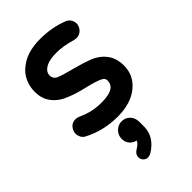

<svg xmlns="http://www.w3.org/2000/svg" viewBox="-238 -599 945 945"><g transform="rotate(-45 234.5 -126.0)"><path d="M36.1 -46.9Q32.2 -55.7 32.2 -63.5Q32.2 -71.3 33.2 -76.2Q34.2 -81.1 36.1 -85Q40 -94.7 47.9 -103.5Q61.5 -117.2 82 -117.2Q93.8 -117.2 104.5 -112.3Q136.7 -97.7 166.5 -90.8Q196.3 -84 232.4 -84Q293.9 -84 316.4 -106.4Q329.1 -119.1 329.1 -141.6Q329.1 -156.2 311.5 -165Q288.1 -176.8 231.4 -190.4Q174.8 -203.1 135.7 -219.7Q90.8 -236.3 63.5 -270Q36.1 -303.7 36.1 -353.5Q36.1 -419.9 80.1 -464.8L90.8 -473.6Q144.5 -519.5 238.3 -519.5Q318.4 -519.5 383.8 -494.1Q400.4 -489.3 410.2 -476.1Q419.9 -462.9 419.9 -446.3Q419.9 -425.8 404.3 -410.2Q389.6 -395.5 369.1 -395.5H368.2L353.5 -397.5Q295.9 -415 247.1 -415Q183.6 -415 157.2 -388.7Q144.5 -376 144.5 -358.4Q144.5 -336.9 165 -326.2Q189.5 -315.4 248 -300.8Q306.6 -285.2 342.8 -271.5Q385.7 -254.9 412.1 -220.7Q438.5 -186.5 438.5 -134.8Q438.5 -66.4 384.3 -22.5Q330.1 21.5 238.3 21.5Q138.7 21.5 54.7 -23.4Q41 -32.2 36.1 -46.9ZM202.1 268.6Q188.5 268.6 178.7 258.8Q168.9 249 168.9 234.4Q168.9 219.7 179.7 209L185.5 204.1Q205.1 192.4 215.8 180.7L221.7 169.9Q204.1 167 191.4 154.3Q174.8 137.7 174.8 112.3Q174.8 86.9 192.9 68.8Q210.9 50.8 235.4 50.8Q261.7 50.8 279.3 69.3Q295.9 87.9 295.9 114.3V146.5Q295.9 218.8 223.6 262.7Q211.9 268.6 202.1 268.6Z"/></g></svg>

Font: FakePearl
Style: SemiBold
Weight: 400
Version: Version 1.2